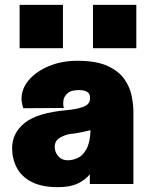

<svg xmlns="http://www.w3.org/2000/svg" viewBox="-20 -760 621 793"><path d="M219 13Q153 13 111 -8.5Q69 -30 49.5 -67Q30 -104 30 -148Q30 -210 81.5 -252Q133 -294 255 -305Q300 -309 326 -319.5Q352 -330 352 -355Q352 -375 338.5 -381.5Q325 -388 307 -388Q273 -388 258.5 -374.5Q244 -361 242 -345Q240 -329 242 -321Q244 -314 244 -314L76 -313Q71 -328 69 -346Q67 -391 98 -428Q129 -465 182 -487Q235 -509 299 -509Q379 -509 425.5 -487Q472 -465 494.5 -432Q517 -399 524 -363Q531 -327 531 -299V0H351V-40Q331 -16 300 -1.5Q269 13 219 13ZM260 -98Q280 -98 301 -107.5Q322 -117 337 -144Q352 -171 354 -222Q331 -217 309.5 -212.5Q288 -208 272 -207Q250 -204 228 -191.5Q206 -179 206 -153Q206 -132 220.5 -115Q235 -98 260 -98ZM61 -561V-740H240V-561ZM364 -561V-740H543V-561Z"/></svg>

Font: Panamera Black
Style: Regular
Weight: 900
Designer: Bastien Sozeau
Foundry: NBR — Bastien Sozeau
Version: Version 3.002; ttfautohint (v1.8.4.7-5d5b);gftools[0.9.33]